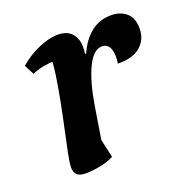

<svg xmlns="http://www.w3.org/2000/svg" viewBox="-93 -550 635 650"><g transform="rotate(-20 224.5 -225.0)"><path d="M111 12Q87.2 12 78.3 2.4Q69.4 -7.2 69.4 -23.3Q69.4 -39.1 76.2 -72.6Q82.9 -106.2 92.7 -150.9Q102.5 -195.6 112 -243.9Q121.5 -292.3 128 -337.6Q134.5 -383 133.4 -417.4L179.1 -374Q174.1 -377.3 162.7 -379.6Q151.4 -381.8 137.7 -381.8Q120.1 -381.8 100 -378.1Q80 -374.4 58.5 -365.5L40.1 -400.8Q73.3 -429.5 111.8 -445.7Q150.3 -462 178.6 -462Q213.9 -462 230.5 -442.7Q247.2 -423.4 247.2 -394.9Q247.2 -389 246.9 -382.6Q246.6 -376.3 245.5 -368.8H249.5Q268.7 -413.1 299.6 -437.5Q330.5 -462 372.7 -462Q405.5 -462 427 -443.6Q448.5 -425.3 448.5 -386.6Q448.5 -348.2 421.1 -323.7Q393.8 -299.1 338.1 -300.1Q340.1 -307.5 340.3 -314Q340.6 -320.4 340.6 -326.4Q340.6 -347.8 332.3 -360.7Q324 -373.6 307.2 -373.6Q276.7 -373.6 253.3 -324.7Q229.8 -275.7 216.3 -193.3L194.3 -56L189.1 -113.4L212.2 -10.2Q191.1 0.8 162.4 6.4Q133.7 12 111 12Z"/></g></svg>

Font: Petrona
Style: Italic
Weight: 400
Italic angle: -9°
Designer: Ringo R. Seeber
Foundry: Ringo R. Seeber
Version: Version 2.001; ttfautohint (v1.8.3)